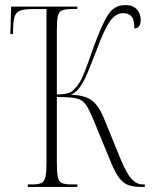

<svg xmlns="http://www.w3.org/2000/svg" viewBox="-20 -740 614 760"><path d="M90 0V-10H109Q133 -10 144.5 -16Q156 -22 160 -40.5Q164 -59 164 -96V-704H109Q76 -704 60 -698Q44 -692 38.5 -676Q33 -660 32 -630L31 -605H21L24 -714H286V-704H260Q236 -704 224 -698Q212 -692 208.5 -674Q205 -656 205 -619V-366Q250 -366 266.5 -380Q283 -394 297 -417Q304 -427 317.5 -462Q331 -497 350 -552Q381 -638 406 -679Q431 -720 476 -720Q507 -720 522 -702.5Q537 -685 537 -662Q537 -629 512 -627Q512 -662 500.5 -675Q489 -688 467 -688Q438 -688 415 -655.5Q392 -623 361 -538Q345 -497 330 -460Q315 -423 298 -397.5Q281 -372 259 -365Q312 -364 340.5 -344.5Q369 -325 390 -275L457 -111Q481 -53 501 -31.5Q521 -10 545 -10H553V0H543Q513 0 492 -6Q471 -12 454 -33Q437 -54 419 -98L349 -268Q336 -299 325.5 -317Q315 -335 301.5 -343Q288 -351 265 -353.5Q242 -356 205 -356V-99Q205 -60 208.5 -41Q212 -22 224 -16Q236 -10 260 -10H286V0Z"/></svg>

Font: Noto Serif Display ExtraCondensed ExtraLight
Style: Regular
Weight: 200
Width: 2
Designer: Monotype Design Team
Foundry: Monotype Imaging Inc.
Version: Version 2.009